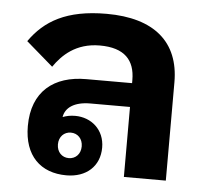

<svg xmlns="http://www.w3.org/2000/svg" viewBox="-46 -615 733 675"><g transform="rotate(5 321.0 -277.0)"><path d="M212 12C282 12 329 -30 329 -96C329 -159 282 -199 225 -199C208 -199 194 -196 181 -191C186 -224 217 -247 274 -247H414V0H562V-347C562 -489 472 -566 304 -566C162 -566 86 -520 34 -446L129 -364C158 -406 205 -453 290 -453C377 -453 414 -412 414 -342V-331H252C139 -331 62 -272 62 -149C62 -44 121 12 212 12ZM215 -49C191 -49 173 -67 173 -94C173 -121 191 -139 215 -139C239 -139 257 -121 257 -94C257 -67 239 -49 215 -49Z"/></g></svg>

Font: IBM Plex Sans Thai Looped
Style: Bold
Weight: 700
Designer: Mike Abbink, Paul van der Laan, Pieter van Rosmalen, Ben Mitchell, Mark Frömberg
Foundry: Bold Monday
Version: Version 1.1